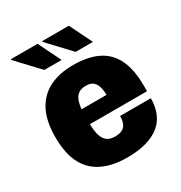

<svg xmlns="http://www.w3.org/2000/svg" viewBox="-172 -851 933 988"><g transform="rotate(-30 294.0 -357.0)"><path d="M301 12Q215 12 154.5 -17Q94 -46 62.5 -106.5Q31 -167 31 -264Q31 -360 63.5 -421Q96 -482 155 -511Q214 -540 295 -540Q381 -540 439.5 -512Q498 -484 528 -423.5Q558 -363 558 -264V-233H219Q219 -194 227 -167Q235 -140 252.5 -126.5Q270 -113 300 -113Q321 -113 335.5 -118.5Q350 -124 358.5 -134.5Q367 -145 370.5 -159.5Q374 -174 374 -192H557Q557 -143 541 -104.5Q525 -66 493 -40.5Q461 -15 413 -1.5Q365 12 301 12ZM220 -321H368Q368 -345 363.5 -363Q359 -381 350.5 -392.5Q342 -404 329.5 -409.5Q317 -415 299 -415Q273 -415 256.5 -404.5Q240 -394 231.5 -373.5Q223 -353 220 -321ZM341 -592 219 -722 220 -726H378L444 -592ZM155 -592 33 -722 34 -726H192L258 -592Z"/></g></svg>

Font: Archivo SemiCondensed Black
Style: Regular
Weight: 900
Width: 4
Designer: Hector Gatti
Foundry: Omnibus-Type
Version: Version 2.001